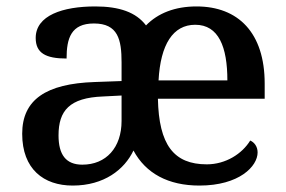

<svg xmlns="http://www.w3.org/2000/svg" viewBox="-20 -567 890 597"><path d="M206 10C304 10 367 -40 395 -99C433 -28 503 10 600 10C724 10 781 -50 781 -93C781 -112 770 -125 758 -130C733 -89 682 -56 623 -56C520 -56 474 -117 471 -260H803V-307C803 -465 721 -547 591 -547C524 -547 471 -526 434 -488C403 -529 351 -547 276 -547C175 -547 91 -519 91 -449C91 -402 122 -385 187 -385C187 -448 201 -494 272 -494C347 -494 358 -444 358 -373V-315L275 -312C123 -307 49 -257 49 -151C49 -41 116 10 206 10ZM687 -317H473C479 -429 518 -490 587 -490C660 -490 687 -421 687 -317ZM236 -55C185 -55 162 -86 162 -146C162 -223 196 -263 300 -267L358 -270V-191C358 -108 310 -55 236 -55Z"/></svg>

Font: Noto Serif Myanmar Medium
Style: Regular
Weight: 500
Designer: Ben Mitchell and the Monotype Design Team
Foundry: Monotype Imaging Inc.
Version: Version 2.106